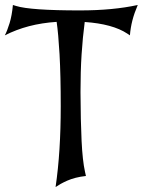

<svg xmlns="http://www.w3.org/2000/svg" viewBox="-44 -758 579 778"><path d="M181.2 0Q191.9 -72.8 197 -154.1Q202.1 -235.4 202.1 -327.6Q202.1 -452.1 197.3 -537.6Q192.4 -623 185.5 -669.4Q126 -665.5 73.7 -651.9Q21.5 -638.2 -24.4 -614.7Q-14.6 -633.3 -5.1 -664.3Q4.4 -695.3 8.3 -737.8L21 -733.9Q78.6 -715.8 279.8 -715.8Q413.6 -715.8 514.2 -737.8Q500 -704.6 492.4 -675Q484.9 -645.5 482.4 -614.7L472.2 -621.6Q412.6 -661.1 299.3 -668.9Q291 -606 286.6 -537.4Q282.2 -468.8 282.2 -384.8Q282.7 -267.1 286.6 -187Q290.5 -106.9 300.3 -62.5L304.2 -44.9Q281.7 -42.5 262.7 -37.6Q243.7 -32.7 228.3 -25.9Q212.9 -19 201.2 -12.5Q189.5 -5.9 181.2 0Z"/></svg>

Font: MedievalSharp
Style: Regular
Weight: 500
Version: Version 1.0